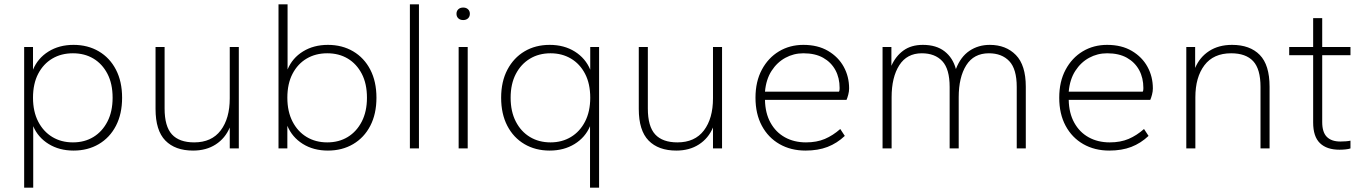

<svg xmlns="http://www.w3.org/2000/svg" viewBox="-20 -688 6325 890"><path d="M92 182V-470H133V-365Q155 -418 204.5 -449Q254 -480 321 -480Q387 -480 438 -450Q489 -420 517.5 -365Q546 -310 546 -235Q546 -160 517.5 -105Q489 -50 438 -20Q387 10 321 10Q255 10 205.5 -20.5Q156 -51 134 -103V182ZM318 -28Q372 -28 413 -53Q454 -78 478 -124.5Q502 -171 502 -235Q502 -300 478 -346Q454 -392 413 -416.5Q372 -441 318 -441Q264 -441 222.5 -416.5Q181 -392 157 -346Q133 -300 133 -235Q133 -171 157 -124.5Q181 -78 222.5 -53Q264 -28 318 -28Z M875 10Q792 10 746.5 -36.5Q701 -83 701 -183V-470H743V-185Q743 -102 777 -65Q811 -28 880 -28Q961 -28 1003 -83.5Q1045 -139 1045 -232V-470H1087V0H1045V-97Q1024 -47 980 -18.5Q936 10 875 10Z M1500 10Q1433 10 1383.5 -21Q1334 -52 1312 -105V0H1271V-668H1313V-366Q1335 -419 1384.5 -449.5Q1434 -480 1500 -480Q1566 -480 1617 -450Q1668 -420 1696.5 -365Q1725 -310 1725 -235Q1725 -160 1696.5 -105Q1668 -50 1617 -20Q1566 10 1500 10ZM1497 -28Q1551 -28 1592 -53Q1633 -78 1657 -124.5Q1681 -171 1681 -235Q1681 -300 1657 -346Q1633 -392 1592 -416.5Q1551 -441 1497 -441Q1443 -441 1401.5 -416.5Q1360 -392 1336 -346Q1312 -300 1312 -235Q1312 -171 1336 -124.5Q1360 -78 1401.5 -53Q1443 -28 1497 -28Z M1880 0V-668H1922V0Z M2106 0V-470H2148V0ZM2127 -595Q2113 -595 2104.5 -603Q2096 -611 2096 -624Q2096 -637 2104.5 -645Q2113 -653 2127 -653Q2141 -653 2149.5 -645Q2158 -637 2158 -624Q2158 -611 2149.5 -603Q2141 -595 2127 -595Z M2715 182V-103Q2693 -51 2643.5 -20.5Q2594 10 2528 10Q2462 10 2411 -20Q2360 -50 2331.5 -105Q2303 -160 2303 -235Q2303 -310 2332 -365Q2361 -420 2411.5 -450Q2462 -480 2528 -480Q2595 -480 2644.5 -449Q2694 -418 2716 -365V-470H2757V182ZM2532 -28Q2585 -28 2626.5 -53Q2668 -78 2692 -124.5Q2716 -171 2716 -235Q2716 -300 2692 -346Q2668 -392 2626.5 -416.5Q2585 -441 2532 -441Q2478 -441 2436.5 -416Q2395 -391 2371 -345Q2347 -299 2347 -235Q2347 -171 2371 -124.5Q2395 -78 2436.5 -53Q2478 -28 2532 -28Z M3115 10Q3032 10 2986.5 -36.5Q2941 -83 2941 -183V-470H2983V-185Q2983 -102 3017 -65Q3051 -28 3120 -28Q3201 -28 3243 -83.5Q3285 -139 3285 -232V-470H3327V0H3285V-97Q3264 -47 3220 -18.5Q3176 10 3115 10Z M3714 10Q3646 10 3593.5 -20Q3541 -50 3511.5 -105Q3482 -160 3482 -235Q3482 -310 3511.5 -365Q3541 -420 3591 -450Q3641 -480 3704 -480Q3771 -480 3818.5 -452Q3866 -424 3891 -378.5Q3916 -333 3916 -278Q3916 -264 3912 -249Q3908 -234 3904 -225H3526Q3527 -164 3551.5 -119.5Q3576 -75 3618.5 -51.5Q3661 -28 3716 -28Q3766 -28 3803.5 -44Q3841 -60 3875 -90L3896 -58Q3860 -24 3816 -7Q3772 10 3714 10ZM3526 -263H3869Q3871 -266 3871.5 -271Q3872 -276 3872 -280Q3872 -327 3852.5 -363Q3833 -399 3796 -420Q3759 -441 3704 -441Q3659 -441 3620.5 -420Q3582 -399 3556.5 -359.5Q3531 -320 3526 -263Z M4071 0V-470H4112V-383Q4132 -428 4168 -454Q4204 -480 4258 -480Q4320 -480 4358.5 -450Q4397 -420 4411 -368Q4433 -425 4474 -452.5Q4515 -480 4568 -480Q4643 -480 4689 -433Q4735 -386 4735 -286V0H4693V-285Q4693 -368 4658.5 -404.5Q4624 -441 4564 -441Q4494 -441 4459 -385.5Q4424 -330 4424 -237V0H4382V-285Q4382 -368 4348 -404.5Q4314 -441 4253 -441Q4184 -441 4148.5 -385.5Q4113 -330 4113 -237V0Z M5122 10Q5054 10 5001.5 -20Q4949 -50 4919.5 -105Q4890 -160 4890 -235Q4890 -310 4919.5 -365Q4949 -420 4999 -450Q5049 -480 5112 -480Q5179 -480 5226.5 -452Q5274 -424 5299 -378.5Q5324 -333 5324 -278Q5324 -264 5320 -249Q5316 -234 5312 -225H4934Q4935 -164 4959.5 -119.5Q4984 -75 5026.5 -51.5Q5069 -28 5124 -28Q5174 -28 5211.5 -44Q5249 -60 5283 -90L5304 -58Q5268 -24 5224 -7Q5180 10 5122 10ZM4934 -263H5277Q5279 -266 5279.5 -271Q5280 -276 5280 -280Q5280 -327 5260.5 -363Q5241 -399 5204 -420Q5167 -441 5112 -441Q5067 -441 5028.5 -420Q4990 -399 4964.5 -359.5Q4939 -320 4934 -263Z M5479 0V-470H5520V-373Q5541 -423 5585 -451.5Q5629 -480 5691 -480Q5774 -480 5819.5 -433.5Q5865 -387 5865 -286V0H5823V-285Q5823 -368 5789 -404.5Q5755 -441 5687 -441Q5605 -441 5563 -385.5Q5521 -330 5521 -237V0Z M6189 6Q6130 6 6098.5 -24.5Q6067 -55 6067 -120V-432H5956V-470H6067V-604H6109V-470H6240V-432H6109V-122Q6109 -75 6130.5 -53.5Q6152 -32 6193 -32Q6205 -32 6218.5 -33Q6232 -34 6240 -36V0Q6232 3 6217.5 4.5Q6203 6 6189 6Z"/></svg>

Font: Gantari ExtraLight
Style: Regular
Weight: 250
Designer: Anugrah Pasau
Foundry: Lafontype
Version: Version 1.000